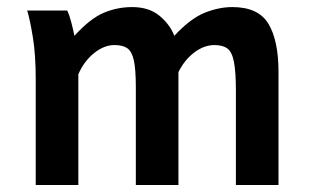

<svg xmlns="http://www.w3.org/2000/svg" viewBox="-20 -528 887 548"><path d="M489.3 -322.3V0H367.7V-278.3Q367.7 -329.6 362.1 -355.5Q356.4 -381.3 343.3 -390.4Q330.1 -399.4 306.6 -399.4Q276.9 -399.4 248 -376Q219.2 -352.5 203.6 -315.9V0H82V-300.3Q82 -372.1 73.7 -422.4Q65.4 -472.7 57.6 -498H171.9Q178.7 -483.4 183.8 -463.1Q189 -442.9 192.4 -425.8Q237.3 -475.1 276.1 -491.5Q314.9 -507.8 357.4 -507.8Q405.3 -507.8 435.3 -482.9Q465.3 -458 477.5 -425.8Q523.4 -475.1 564 -491.5Q604.5 -507.8 643.1 -507.8Q717.3 -507.8 746.1 -460.2Q774.9 -412.6 774.9 -322.3V0H653.3V-268.6Q653.3 -322.3 647.9 -350.6Q642.6 -378.9 629.4 -389.2Q616.2 -399.4 592.3 -399.4Q562.5 -399.4 534.7 -378.4Q506.8 -357.4 489.3 -322.3Z"/></svg>

Font: Kanchenjunga
Style: Bold
Weight: 700
Designer: Becca Hirsbrunner Spalinger
Foundry: SIL International
Version: Version 2.001